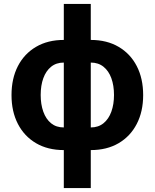

<svg xmlns="http://www.w3.org/2000/svg" viewBox="-20 -753 787 977"><path d="M304.7 10.7Q223.1 10.7 163.3 -24.4Q103.5 -59.6 71 -122.6Q38.6 -185.5 38.6 -269Q38.6 -353.5 71 -416.5Q103.5 -479.5 163.3 -514.6Q223.1 -549.8 304.7 -549.8H441.9Q523.9 -549.8 583.7 -514.6Q643.6 -479.5 676 -416.5Q708.5 -353.5 708.5 -269Q708.5 -185.5 676 -122.6Q643.6 -59.6 583.7 -24.4Q523.9 10.7 441.9 10.7ZM304.7 -104.5H441.9Q480.5 -104.5 506.8 -126Q533.2 -147.5 546.6 -184.8Q560.1 -222.2 560.1 -269.5Q560.1 -317.9 546.6 -355Q533.2 -392.1 506.8 -413.3Q480.5 -434.6 441.9 -434.6H304.7Q266.1 -434.6 240 -413.3Q213.9 -392.1 200.4 -355Q187 -317.9 187 -269.5Q187 -222.2 200.4 -184.6Q213.9 -147 240 -125.7Q266.1 -104.5 304.7 -104.5ZM304.7 204.1V-732.9H441.9V204.1Z"/></svg>

Font: Inter 16pt
Style: Bold
Weight: 700
Version: Version 4.001;git-66647c0bb